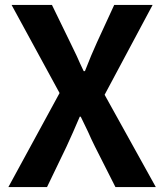

<svg xmlns="http://www.w3.org/2000/svg" viewBox="-20 -760 667 780"><path d="M14 0 222 -382 27 -740H191L265 -588Q278 -561 292 -532Q304 -504 320 -471H325Q351 -538 374 -588L444 -740H600L405 -375L613 0H449L366 -164Q351 -194 337 -226Q323 -254 308 -286H304Q276 -220 250 -164L171 0Z"/></svg>

Font: Source Han Sans CN Bold
Style: Bold
Weight: 700
Designer: Ryoko NISHIZUKA 西塚涼子 (kana & ideographs); Paul D. Hunt (Latin, Greek & Cyrillic); Wenlong ZHANG 张文龙 (bopomofo); Sandoll 
Foundry: Adobe Systems Incorporated
Version: Version 1.00;May 30, 2023;FontCreator 11.5.0.2422 32-bit